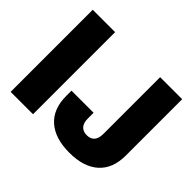

<svg xmlns="http://www.w3.org/2000/svg" viewBox="-159 -961 1203 1203"><g transform="rotate(45 442.0 -359.5)"><path d="M244.1 -727.5V0H45.9V-727.5ZM575.7 9.8Q447.8 9.8 378.9 -51.8Q310.1 -113.3 310.1 -228V-274.9H505.9V-224.1Q505.9 -184.6 523.9 -164.8Q542 -145 575.2 -145Q608.4 -145 625.7 -164.8Q643.1 -184.6 643.1 -225.1V-727.5H838.4V-228Q838.4 -113.3 770.3 -51.8Q702.1 9.8 575.7 9.8Z"/></g></svg>

Font: Inter 16pt Black
Style: Regular
Weight: 900
Version: Version 4.001;git-66647c0bb